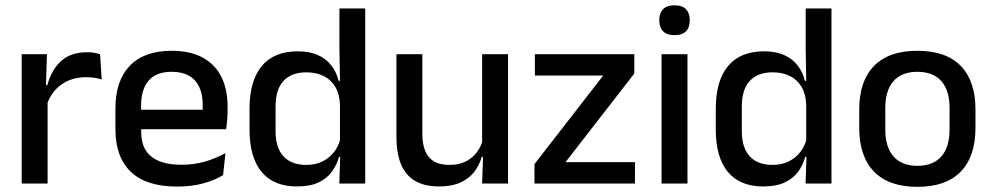

<svg xmlns="http://www.w3.org/2000/svg" viewBox="-20 -694 3752 726"><path d="M156 -295.5 135 -372H159Q174.5 -430 211 -463.2Q247.5 -496.5 310.5 -496.5Q325.5 -496.5 337.2 -494.2Q349 -492 358.5 -489L364.5 -393.5Q352.5 -397.5 337.5 -399.8Q322.5 -402 305 -402Q251.5 -402 212.5 -374.5Q173.5 -347 156 -295.5ZM62 0V-489H157.5L153 -346.5L160 -339.5V0Z M650 11.5Q533 11.5 474.8 -44.2Q416.5 -100 416.5 -205V-285Q416.5 -388.5 470.8 -445.2Q525 -502 629 -502Q699.5 -502 746.5 -476.2Q793.5 -450.5 817 -403.5Q840.5 -356.5 840.5 -292V-273.5Q840.5 -256.5 839 -239Q837.5 -221.5 835 -205.5H745Q746 -231.5 746.2 -254.5Q746.5 -277.5 746.5 -296.5Q746.5 -337 733.5 -365Q720.5 -393 694.5 -407.8Q668.5 -422.5 629 -422.5Q570.5 -422.5 542 -389.2Q513.5 -356 513.5 -294.5V-248.5L514 -237V-193.5Q514 -166 522.2 -143.5Q530.5 -121 548.8 -104.8Q567 -88.5 596 -79.8Q625 -71 666.5 -71Q713.5 -71 754.8 -83Q796 -95 832.5 -115L823.5 -31.5Q790.5 -12 746.8 -0.2Q703 11.5 650 11.5ZM468.5 -205.5V-279H815V-205.5Z M1102.5 11Q1015 11 969.2 -44Q923.5 -99 923.5 -204.5V-282Q923.5 -388.5 969.8 -444.2Q1016 -500 1106.5 -500Q1150 -500 1181.2 -486.2Q1212.5 -472.5 1232.2 -447.5Q1252 -422.5 1260.5 -388.5H1293L1265.5 -298Q1264 -338 1248 -365.2Q1232 -392.5 1204 -406.5Q1176 -420.5 1138.5 -420.5Q1082 -420.5 1052 -388Q1022 -355.5 1022 -291.5V-198Q1022 -135.5 1051.8 -103Q1081.5 -70.5 1138.5 -70.5Q1173 -70.5 1199.2 -83.5Q1225.5 -96.5 1243 -119Q1260.5 -141.5 1267 -169.5L1290 -100.5H1261.5Q1253.5 -70 1234.8 -44.5Q1216 -19 1184 -4Q1152 11 1102.5 11ZM1263 0 1267 -114.5 1265.5 -145.5V-348.5L1266 -367.5L1263.5 -506V-662H1361V0Z M1577 -489V-187Q1577 -152 1586.8 -125.8Q1596.5 -99.5 1619 -85Q1641.5 -70.5 1679.5 -70.5Q1715.5 -70.5 1741.2 -83.5Q1767 -96.5 1783.5 -118.8Q1800 -141 1806.5 -168.5L1822.5 -100.5H1801.5Q1793 -70 1773.5 -44.5Q1754 -19 1721.5 -4Q1689 11 1641 11Q1584 11 1548.2 -10.8Q1512.5 -32.5 1495.8 -74.2Q1479 -116 1479 -176V-489ZM1901 -489V0H1803L1807 -114.5L1803 -120.5V-489Z M2381 -81V0H2001V-73.5L2261 -408.5H2002.5V-489H2378.5V-416L2118.5 -81Z M2481.5 0V-489H2579.5V0ZM2530.5 -561Q2501.5 -561 2487.2 -575.8Q2473 -590.5 2473 -616.5V-618.5Q2473 -644.5 2487.2 -659.2Q2501.5 -674 2530.5 -674Q2559.5 -674 2573.8 -659.2Q2588 -644.5 2588 -618.5V-616.5Q2588 -590 2573.8 -575.5Q2559.5 -561 2530.5 -561Z M2865.5 11Q2778 11 2732.2 -44Q2686.5 -99 2686.5 -204.5V-282Q2686.5 -388.5 2732.8 -444.2Q2779 -500 2869.5 -500Q2913 -500 2944.2 -486.2Q2975.5 -472.5 2995.2 -447.5Q3015 -422.5 3023.5 -388.5H3056L3028.5 -298Q3027 -338 3011 -365.2Q2995 -392.5 2967 -406.5Q2939 -420.5 2901.5 -420.5Q2845 -420.5 2815 -388Q2785 -355.5 2785 -291.5V-198Q2785 -135.5 2814.8 -103Q2844.5 -70.5 2901.5 -70.5Q2936 -70.5 2962.2 -83.5Q2988.5 -96.5 3006 -119Q3023.5 -141.5 3030 -169.5L3053 -100.5H3024.5Q3016.5 -70 2997.8 -44.5Q2979 -19 2947 -4Q2915 11 2865.5 11ZM3026 0 3030 -114.5 3028.5 -145.5V-348.5L3029 -367.5L3026.5 -506V-662H3124V0Z M3449 12.5Q3341 12.5 3285 -45Q3229 -102.5 3229 -210.5V-280Q3229 -387.5 3285 -444.8Q3341 -502 3449 -502Q3557 -502 3612.8 -444.8Q3668.5 -387.5 3668.5 -280V-210.5Q3668.5 -102.5 3612.8 -45Q3557 12.5 3449 12.5ZM3449 -67Q3508.5 -67 3539.5 -102.5Q3570.5 -138 3570.5 -204.5V-286Q3570.5 -352 3539.5 -387.2Q3508.5 -422.5 3449 -422.5Q3389.5 -422.5 3358.5 -387.2Q3327.5 -352 3327.5 -286V-204.5Q3327.5 -138 3358.5 -102.5Q3389.5 -67 3449 -67Z"/></svg>

Font: Anek Odia Medium Medium
Style: Regular
Weight: 500
Version: Version 1.003